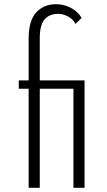

<svg xmlns="http://www.w3.org/2000/svg" viewBox="-20 -895 512 915"><path d="M116.5 0H169.5V-472H330V0H383V-512H169.5V-713Q169.5 -775.5 192.2 -802.2Q215 -829 257.5 -829Q281.5 -829 305.5 -815.8Q329.5 -802.5 339.5 -781L369 -809.5Q352 -839.5 318.5 -857.2Q285 -875 247 -875Q189 -875 152.8 -836Q116.5 -797 116.5 -709.5V-512H69.5V-472H116.5Z"/></svg>

Font: Spartan Light
Style: Regular
Weight: 300
Designer: Matt Bailey, Mirko Velimirovic
Foundry: Matt Bailey
Version: Version 1.003; ttfautohint (v1.8.3)